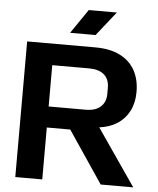

<svg xmlns="http://www.w3.org/2000/svg" viewBox="-61 -976 844 1028"><g transform="rotate(5 361.5 -462.5)"><path d="M60 0V-729H427Q506 -729 559.5 -702Q613 -675 640 -626Q667 -577 667 -510Q667 -452 644.5 -408Q622 -364 581 -337.5Q540 -311 483 -304H476L478 -314L694 0H519L331 -279H189V-392H404Q457 -392 484.5 -417.5Q512 -443 512 -486V-520Q512 -565 484 -589.5Q456 -614 404 -614H205V0ZM285 -795 374 -925H525L422 -795Z"/></g></svg>

Font: Hubot Sans SemiBold
Style: Regular
Weight: 600
Designer: Deni Anggara
Foundry: GitHub, Inc., Subsidiary of Microsoft Corporation
Version: Version 2.000